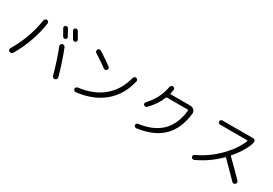

<svg xmlns="http://www.w3.org/2000/svg" viewBox="38 -1770 3923 2755"><g transform="rotate(30 2000.0 -392.5)"><path d="M659.2 -603.5Q632.8 -651.4 599.6 -708Q592.8 -719.7 596.2 -732.9Q599.6 -746.1 612.3 -752.9Q625 -759.8 638.7 -756.3Q652.3 -752.9 659.2 -741.2L718.8 -632.8Q725.6 -621.1 721.2 -608.4Q716.8 -595.7 705.1 -589.8Q693.4 -584 679.7 -587.9Q666 -591.8 659.2 -603.5ZM800.8 -640.6Q778.3 -680.7 741.2 -745.1Q733.4 -756.8 736.8 -771Q740.2 -785.2 752.9 -792Q765.6 -798.8 779.8 -795.4Q793.9 -792 800.8 -779.3Q820.3 -746.1 863.3 -669.9Q870.1 -658.2 865.7 -644.5Q861.3 -630.9 848.1 -625Q835 -619.1 821.3 -623.5Q807.6 -627.9 800.8 -640.6ZM752.9 -480.5Q833 -279.3 891.6 -61.5Q895.5 -45.9 887.2 -32.2Q878.9 -18.6 862.8 -14.6Q846.7 -10.7 833 -19.5Q819.3 -28.3 814.5 -44.9Q754.9 -265.6 679.7 -457Q674.8 -470.7 681.6 -485.4Q688.5 -500 703.1 -503.9Q717.8 -508.8 732.4 -502Q747.1 -495.1 752.9 -480.5ZM296.9 -660.2Q298.8 -675.8 311.5 -686Q324.2 -696.3 339.8 -695.3Q354.5 -693.4 364.3 -681.6Q374 -669.9 372.1 -655.3Q326.2 -335 156.2 -44.9Q148.4 -31.2 132.3 -26.9Q116.2 -22.5 100.6 -29.3Q86.9 -36.1 83 -51.8Q79.1 -67.4 86.9 -80.1Q251 -356.4 296.9 -660.2Z M1864.3 -615.2Q1878.9 -611.3 1887.7 -597.7Q1896.5 -584 1891.6 -569.3Q1834 -325.2 1661.1 -179.7Q1488.3 -34.2 1214.8 -2Q1200.2 0 1188 -9.3Q1175.8 -18.6 1173.8 -33.7Q1171.9 -48.8 1181.6 -60.5Q1191.4 -72.3 1206.1 -74.2Q1453.1 -105.5 1608.4 -235.8Q1763.7 -366.2 1820.3 -587.9Q1824.2 -602.5 1837.4 -610.8Q1850.6 -619.1 1864.3 -615.2ZM1189.5 -636.7Q1176.8 -644.5 1173.3 -659.2Q1169.9 -673.8 1177.7 -687Q1185.5 -700.2 1200.7 -703.1Q1215.8 -706.1 1230.5 -698.2Q1334 -633.8 1436.5 -558.6Q1449.2 -549.8 1452.1 -534.7Q1455.1 -519.5 1445.8 -506.8Q1436.5 -494.1 1421.9 -492.2Q1407.2 -490.2 1393.6 -499Q1303.7 -565.4 1189.5 -636.7Z M2207 -332Q2197.3 -322.3 2182.6 -322.3Q2168 -322.3 2157.2 -332Q2147.5 -341.8 2147.5 -355.5Q2147.5 -369.1 2157.2 -379.9Q2305.7 -536.1 2340.8 -738.3Q2343.8 -752.9 2356 -763.2Q2368.2 -773.4 2383.3 -772.5Q2398.4 -771.5 2407.7 -759.8Q2417 -748 2415 -733.4Q2412.1 -709 2402.3 -668Q2400.4 -657.2 2411.1 -657.2H2735.4Q2772.5 -657.2 2797.4 -631.8Q2822.3 -606.4 2818.4 -571.3Q2789.1 -313.5 2645 -169.9Q2501 -26.4 2227.5 11.7Q2213.9 13.7 2202.1 4.9Q2190.4 -3.9 2186.5 -17.6Q2183.6 -30.3 2192.4 -42Q2201.2 -53.7 2214.8 -55.7Q2458 -88.9 2587.4 -218.3Q2716.8 -347.7 2741.2 -579.1Q2742.2 -583 2739.3 -586.4Q2736.3 -589.8 2731.4 -589.8H2388.7Q2378.9 -589.8 2374 -580.1Q2319.3 -444.3 2207 -332Z M3171.9 -10.7Q3158.2 -4.9 3145 -9.8Q3131.8 -14.6 3125 -29.3Q3119.1 -42 3124 -55.7Q3128.9 -69.3 3141.6 -75.2Q3328.1 -161.1 3480 -312Q3631.8 -462.9 3697.3 -624Q3698.2 -627.9 3696.3 -631.3Q3694.3 -634.8 3690.4 -634.8H3240.2Q3226.6 -634.8 3216.3 -645Q3206.1 -655.3 3206.1 -668.9Q3206.1 -682.6 3215.8 -692.9Q3225.6 -703.1 3240.2 -703.1H3751H3754.9Q3822.3 -697.3 3752 -556.6Q3697.3 -445.3 3601.6 -335Q3594.7 -326.2 3602.5 -319.3Q3739.3 -186.5 3858.4 -63.5Q3869.1 -52.7 3868.7 -37.1Q3868.2 -21.5 3857.4 -10.7Q3846.7 0 3831.1 -0.5Q3815.4 -1 3804.7 -11.7Q3652.3 -168.9 3553.7 -265.6Q3545.9 -273.4 3538.1 -265.6Q3373 -100.6 3171.9 -10.7Z"/></g></svg>

Font: Rounded-X Mgen+ 2m regular
Style: Regular
Weight: 400
Designer: [Source Han Sans]
Ryoko NISHIZUKA  (kana & ideographs); Paul D. Hunt (Latin, Greek & Cyrillic); Wenlong ZHANG  (bopomofo
Version: Version 1.059.20150602